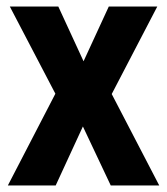

<svg xmlns="http://www.w3.org/2000/svg" viewBox="-20 -566 509 586"><path d="M149 -280 10 -546H158L235 -379L312 -546H460L321 -279L466 0H318L233 -180L150 0H4Z"/></svg>

Font: Noto Sans Kannada Condensed
Style: Bold
Weight: 700
Width: 3
Designer: Jelle Bosma - Monotype Design Team
Foundry: Monotype Imaging Inc.
Version: Version 2.005; ttfautohint (v1.8.4.7-5d5b)